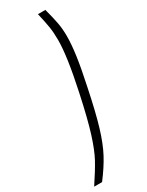

<svg xmlns="http://www.w3.org/2000/svg" viewBox="-322 -780 740 966"><g transform="rotate(-30 48.0 -296.5)"><path d="M81 -296Q122 -486 122 -579Q122 -622 117 -654.5Q112 -687 99 -743H142Q157 -687 163.5 -651.5Q170 -616 170 -576Q170 -528 161 -463.5Q152 -399 131 -301Q104 -170 80.5 -92Q57 -14 29 38.5Q1 91 -44 150H-90Q-44 81 -20 36.5Q4 -8 28 -84Q52 -160 81 -296Z"/></g></svg>

Font: Saira Ultra Condensed Light
Style: Italic
Weight: 300
Width: 1
Italic angle: -12°
Designer: Hector Gatti with collaboration of the Omnibus-Type team
Foundry: Omnibus-Type
Version: Version 1.001; ttfautohint (v1.8)